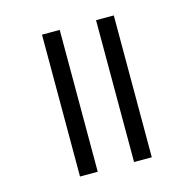

<svg xmlns="http://www.w3.org/2000/svg" viewBox="-94 -719 824 815"><g transform="rotate(-15 317.5 -311.5)"><path d="M159.6 0V-623.3H237.5V0ZM397.1 0V-623.3H475.1V0Z"/></g></svg>

Font: Playfair 5pt SemiExpanded Light
Style: Regular
Weight: 300
Width: 6
Designer: Claus Eggers Sørensen
Foundry: Claus Eggers Sørensen
Version: Version 2.203